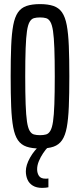

<svg xmlns="http://www.w3.org/2000/svg" viewBox="-20 -716 391 936"><path d="M175 8Q136 8 109.5 -1Q83 -10 67.5 -32.5Q52 -55 44.5 -95Q37 -135 34.5 -196Q32 -257 32 -344Q32 -431 34.5 -492Q37 -553 44.5 -593Q52 -633 67.5 -655.5Q83 -678 109.5 -687Q136 -696 175 -696Q214 -696 240.5 -687Q267 -678 282.5 -655.5Q298 -633 305.5 -593Q313 -553 315.5 -492Q318 -431 318 -344Q318 -257 315.5 -196Q313 -135 305.5 -95Q298 -55 282.5 -32.5Q267 -10 241 -1Q215 8 175 8ZM175 -57Q192 -57 204.5 -60.5Q217 -64 225.5 -78.5Q234 -93 238.5 -123.5Q243 -154 245 -208Q247 -262 247 -344Q247 -426 245 -480Q243 -534 238.5 -564.5Q234 -595 225.5 -609.5Q217 -624 204.5 -627.5Q192 -631 175 -631Q158 -631 145.5 -627.5Q133 -624 124.5 -609.5Q116 -595 111.5 -564.5Q107 -534 105 -480Q103 -426 103 -344Q103 -262 105 -208Q107 -154 111.5 -123.5Q116 -93 124.5 -78.5Q133 -64 145.5 -60.5Q158 -57 175 -57ZM186 200Q158 200 140 189Q122 178 114 159.5Q106 141 106 119Q106 89 126.5 52.5Q147 16 178 -10L215 0Q203 12 190.5 30.5Q178 49 169.5 69.5Q161 90 161 109Q161 128 170 141.5Q179 155 202 155Q204 155 207.5 155Q211 155 216 154V197Q210 198 203.5 199Q197 200 186 200Z"/></svg>

Font: Saira UltraCondensed Medium
Style: Regular
Weight: 500
Width: 1
Designer: Hector Gatti with collaboration of the Omnibus-Type team
Foundry: Omnibus-Type
Version: Version 1.101